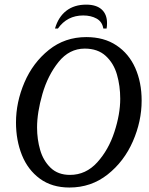

<svg xmlns="http://www.w3.org/2000/svg" viewBox="-20 -796 645 832"><path d="M280.8 16.6Q375 16.6 446.3 -39.8Q517.6 -96.2 555.7 -183.3Q593.8 -270.5 593.8 -359.9Q593.8 -439 566.2 -501.2Q538.6 -563.5 484.6 -599.4Q430.7 -635.3 354 -635.3Q261.2 -635.3 191.9 -579.8Q122.6 -524.4 85.9 -438.7Q49.3 -353 49.3 -265.6Q49.3 -188 75 -124Q100.6 -60.1 152.8 -21.7Q205.1 16.6 280.8 16.6ZM347.2 -585.4Q403.8 -585.4 438.2 -553.7Q472.7 -522 486.8 -472.9Q501 -423.8 501 -367.7Q501 -301.8 475.8 -224.4Q450.7 -147 401.4 -92.5Q352.1 -38.1 283.2 -38.1Q231.4 -38.1 199.5 -68.8Q167.5 -99.6 154.1 -146Q140.6 -192.4 140.6 -243.7Q140.6 -308.1 163.8 -388.7Q187 -469.2 233.6 -527.3Q280.3 -585.4 347.2 -585.4ZM427.7 -672.4H441.9Q443.8 -682.6 443.8 -695.8Q443.8 -733.9 420.7 -754.9Q397.5 -775.9 353.5 -775.9Q301.8 -775.9 267.3 -749.3Q232.9 -722.7 218.3 -672.4H231Q271 -729 340.8 -729Q374 -729 398.4 -715.6Q422.9 -702.1 427.7 -672.4Z"/></svg>

Font: Radley
Style: Italic
Weight: 400
Italic angle: -12°
Designer: Vernon Adams
Foundry: Vernon Adams
Version: Version 1.003; ttfautohint (v1.6)